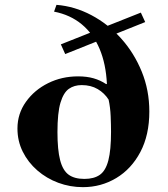

<svg xmlns="http://www.w3.org/2000/svg" viewBox="-20 -760 694 792"><path d="M322 12Q269 12 220.5 -6Q172 -24 134 -57Q96 -90 74 -134Q52 -178 52 -230Q52 -291 87 -340Q122 -389 178.5 -417Q235 -445 302 -445Q338 -445 366 -437Q394 -429 418 -413L421 -414Q417 -496 391 -558Q365 -620 317.5 -659.5Q270 -699 203 -712L213 -740Q288 -734 357 -697.5Q426 -661 479.5 -601.5Q533 -542 564.5 -465Q596 -388 596 -300Q596 -203 559 -133Q522 -63 459.5 -25.5Q397 12 322 12ZM328 -22Q368 -22 392 -39Q416 -56 427 -98.5Q438 -141 438 -216Q438 -244 436.5 -280.5Q435 -317 428 -349Q411 -376 383 -392.5Q355 -409 317 -409Q286 -409 264 -393.5Q242 -378 229.5 -336.5Q217 -295 217 -215Q217 -142 228 -99.5Q239 -57 263 -39.5Q287 -22 328 -22ZM249 -537 231 -577 561 -708 579 -669Z"/></svg>

Font: Libre Bodoni SemiBold
Style: Regular
Weight: 600
Designer: Pablo Impallari, Rodrigo Fuenzalida
Foundry: Impallari Type
Version: Version 2.005;gftools[0.9.23]